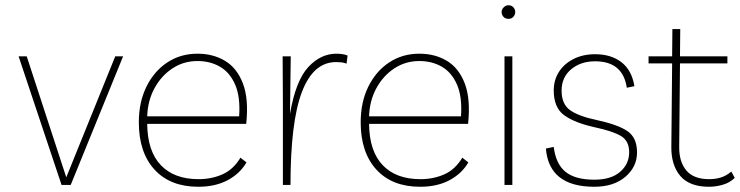

<svg xmlns="http://www.w3.org/2000/svg" viewBox="-20 -706 2825 733"><path d="M420 -491H450L250 0H215L51 -491H82L233 -29Z M737 7Q630 7 570 -58.5Q510 -124 510 -239Q510 -316 539 -375Q568 -434 618.5 -467.5Q669 -501 734 -501Q794 -501 839.5 -473.5Q885 -446 907.5 -387Q930 -328 920 -233H542Q543 -129 594 -75.5Q645 -22 738 -22Q788 -22 829.5 -40.5Q871 -59 898 -104L921 -86Q896 -43 849 -18Q802 7 737 7ZM734 -473Q681 -473 638.5 -445Q596 -417 570 -369.5Q544 -322 542 -262H893Q898 -337 877.5 -383.5Q857 -430 819.5 -451.5Q782 -473 734 -473Z M1303 -463Q1293 -467 1283.5 -468Q1274 -469 1263 -469Q1176 -469 1132.5 -354.5Q1089 -240 1089 0H1060V-314L1059 -491H1090L1087 -271Q1109 -398 1156.5 -449.5Q1204 -501 1264 -501Q1274 -501 1286 -499.5Q1298 -498 1307 -494Z M1584 7Q1477 7 1417 -58.5Q1357 -124 1357 -239Q1357 -316 1386 -375Q1415 -434 1465.5 -467.5Q1516 -501 1581 -501Q1641 -501 1686.5 -473.5Q1732 -446 1754.5 -387Q1777 -328 1767 -233H1389Q1390 -129 1441 -75.5Q1492 -22 1585 -22Q1635 -22 1676.5 -40.5Q1718 -59 1745 -104L1768 -86Q1743 -43 1696 -18Q1649 7 1584 7ZM1581 -473Q1528 -473 1485.5 -445Q1443 -417 1417 -369.5Q1391 -322 1389 -262H1740Q1745 -337 1724.5 -383.5Q1704 -430 1666.5 -451.5Q1629 -473 1581 -473Z M1936 -491V0H1906V-491ZM1921 -634Q1909 -634 1902 -642Q1895 -650 1895 -660Q1895 -670 1903 -678Q1911 -686 1921 -686Q1933 -686 1940 -678Q1947 -670 1947 -660Q1947 -650 1940 -642Q1933 -634 1921 -634Z M2249 7Q2076 7 2064 -139L2094 -145Q2102 -80 2139 -50Q2176 -20 2249 -20Q2313 -20 2347.5 -50Q2382 -80 2382 -125Q2382 -169 2349.5 -187.5Q2317 -206 2251 -220Q2174 -237 2134 -266Q2094 -295 2094 -361Q2094 -400 2113.5 -431Q2133 -462 2169 -480.5Q2205 -499 2252 -499Q2313 -499 2352.5 -468.5Q2392 -438 2402 -377L2373 -371Q2358 -472 2252 -472Q2197 -472 2160.5 -441.5Q2124 -411 2124 -360Q2124 -308 2157 -285Q2190 -262 2257 -248Q2340 -230 2376 -205Q2412 -180 2412 -124Q2412 -69 2367.5 -31Q2323 7 2249 7Z M2687 7Q2612 7 2577 -34.5Q2542 -76 2543 -146L2546 -464H2456V-491H2546L2547 -595H2577L2576 -491H2757V-464H2576L2573 -147Q2572 -89 2600 -55.5Q2628 -22 2687 -22Q2712 -22 2732.5 -28.5Q2753 -35 2772 -51L2785 -27Q2767 -9 2740.5 -1Q2714 7 2687 7Z"/></svg>

Font: Livvic Thin
Style: Regular
Weight: 250
Designer: Jacques Le Bailly, Baron von Fonthausen
Version: Version 1.001; ttfautohint (v1.8.2)